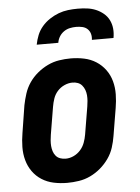

<svg xmlns="http://www.w3.org/2000/svg" viewBox="-53 -782 607 832"><g transform="rotate(-5 250.0 -366.0)"><path d="M206 8Q176 8 147.5 2Q119 -4 95.5 -19Q72 -34 56 -56.5Q40 -79 32.5 -106.5Q25 -134 25.5 -164Q26 -194 31 -223L50 -343Q55 -368 63 -393Q71 -418 86 -440Q101 -462 122 -479.5Q143 -497 167 -508.5Q191 -520 216.5 -524Q242 -528 267 -528Q297 -528 325.5 -522Q354 -516 377.5 -501Q401 -486 417.5 -463.5Q434 -441 441.5 -413.5Q449 -386 448.5 -356Q448 -326 443 -297L423 -177Q419 -152 411 -127Q403 -102 387.5 -80Q372 -58 351.5 -40.5Q331 -23 307 -11.5Q283 0 257 4Q231 8 206 8ZM208 -97Q226 -97 243 -105Q260 -113 272.5 -127Q285 -141 291.5 -158.5Q298 -176 301 -194L321 -314Q323 -326 324 -338.5Q325 -351 324 -363Q323 -375 319 -386Q315 -397 307.5 -406Q300 -415 289 -419Q278 -423 266 -423Q248 -423 230.5 -415Q213 -407 200.5 -393Q188 -379 182 -361.5Q176 -344 173 -326L153 -206Q151 -194 150 -181.5Q149 -169 150 -157Q151 -145 154.5 -134Q158 -123 165.5 -114Q173 -105 184.5 -101Q196 -97 208 -97ZM126 -600Q130 -621 138 -641Q146 -661 160.5 -678Q175 -695 194 -707.5Q213 -720 233 -727.5Q253 -735 274 -737.5Q295 -740 316 -740Q337 -740 357 -737.5Q377 -735 395 -727.5Q413 -720 428 -707.5Q443 -695 451.5 -678Q460 -661 462 -641Q464 -621 460 -600H366Q368 -614 364.5 -626.5Q361 -639 352 -647.5Q343 -656 330 -659Q317 -662 303 -662Q289 -662 275 -659Q261 -656 249 -647.5Q237 -639 229.5 -626.5Q222 -614 220 -600Z"/></g></svg>

Font: Iosevka SS18 Extrabold
Style: Italic
Weight: 800
Italic angle: -9°
Monospace: yes
Designer: Belleve Invis
Foundry: Belleve Invis
Version: Version 25.1.1; ttfautohint (v1.8.4)